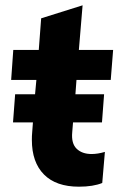

<svg xmlns="http://www.w3.org/2000/svg" viewBox="-20 -695 446 723"><path d="M268 -394 264 -340H372L364 -234H255L252 -197Q248 -155 268.5 -135Q289 -115 325 -115Q348 -115 375 -123L365 -6Q331 8 277 8Q191 8 145.5 -38Q100 -84 100 -168Q100 -185 101 -194L104 -234H29L37 -340H112L117 -394H22L30 -507H126L135 -626L291 -675L277 -507H406L397 -394Z"/></svg>

Font: Muli ExtraBold
Style: Italic
Weight: 800
Italic angle: -4.541°
Designer: Vernon Adams
Foundry: Vernon Adams
Version: Version 2.000